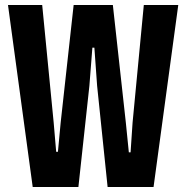

<svg xmlns="http://www.w3.org/2000/svg" viewBox="-20 -749 745 769"><path d="M111 0 12 -729H149L195 -258L205 -141H212L223 -258L275 -729H432L484 -258L496 -139H503L511 -258L556 -729H694L595 0H411L369 -405L358 -558H350L338 -405L294 0Z"/></svg>

Font: Mona Sans Condensed
Style: Bold
Weight: 700
Width: 3
Designer: Deni Anggara
Foundry: GitHub
Version: Version 2.000